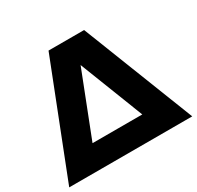

<svg xmlns="http://www.w3.org/2000/svg" viewBox="-170 -922 1131 1103"><g transform="rotate(-30 396.0 -370.0)"><path d="M278 -740H514L804 0H-12ZM561 -153 396 -576 231 -153Z"/></g></svg>

Font: Encode Sans Normal
Style: ExtraBold
Weight: 800
Designer: Pablo Impallari, Andres Torresi
Foundry: Pablo Impallari, Andres Torresi
Version: Version 1.000; ttfautohint (v1.00) -l 8 -r 50 -G 200 -x 14 -